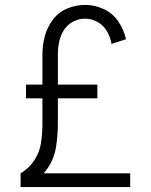

<svg xmlns="http://www.w3.org/2000/svg" viewBox="-20 -763 615 783"><path d="M64 0V-56Q98 -76 120 -109.5Q142 -143 147.5 -182Q153 -221 153 -260V-362H86V-418H153V-540Q153 -578 162.5 -614.5Q172 -651 195 -682Q218 -713 253.5 -728Q289 -743 327 -743Q366 -743 403 -726Q440 -709 462.5 -675.5Q485 -642 494 -603L435 -584Q430 -611 416.5 -635Q403 -659 378.5 -673Q354 -687 327 -687Q301 -687 277.5 -674.5Q254 -662 240 -639.5Q226 -617 221 -591.5Q216 -566 216 -540V-418H377V-362H216V-260Q216 -210 208 -161Q200 -112 170 -71Q164 -63 158 -56H511V0Z"/></svg>

Font: Jozsika Light
Style: Regular
Weight: 300
Monospace: yes
Designer: Belleve Invis
Foundry: Belleve Invis
Version: 2.1.0